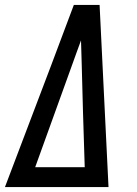

<svg xmlns="http://www.w3.org/2000/svg" viewBox="-35 -755 555 775"><path d="M-15 0 171 -490 263 -735H367L403 0ZM107 -80H307L300 -303L295 -490Q294 -516 293.5 -541.5Q293 -567 292 -592Q283 -567 273.5 -541.5Q264 -516 255 -490Z"/></svg>

Font: Iosevka Medium
Style: Italic
Weight: 500
Italic angle: -9°
Monospace: yes
Designer: Belleve Invis
Foundry: Belleve Invis
Version: Version 32.5.0; ttfautohint (v1.8.4)